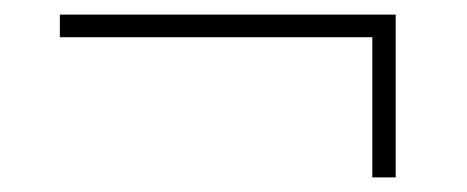

<svg xmlns="http://www.w3.org/2000/svg" viewBox="-20 -341 640 263"><path d="M490 -98V-290H62V-321H522V-98Z"/></svg>

Font: IBM Plex Mono ExtraLight
Style: Regular
Weight: 200
Monospace: yes
Designer: Mike Abbink, Paul van der Laan, Pieter van Rosmalen
Foundry: Bold Monday
Version: Version 2.3